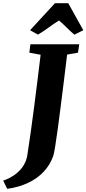

<svg xmlns="http://www.w3.org/2000/svg" viewBox="-111 -1022 545 1210"><path d="M-65.5 168 -91 116.5Q-44.5 100 -12.5 75.2Q19.5 50.5 37.8 20Q56 -10.5 61 -42.5Q72 -113.5 83 -191.5Q94 -269.5 104.5 -351.2Q115 -433 125.2 -515.2Q135.5 -597.5 145 -677L74 -690L80.5 -743H388.5L380.5 -690L312 -678Q302 -595.5 291.5 -510.5Q281 -425.5 271 -347Q261 -268.5 252.2 -203.8Q243.5 -139 236.2 -95.5Q229 -52 224 -37.5Q204 18 163.8 60.8Q123.5 103.5 65.2 130.8Q7 158 -65.5 168ZM78.5 -831.5 235.5 -1002H319L414 -831.5L357.5 -803.5Q332 -825.5 309.2 -848.2Q286.5 -871 261 -893Q224.5 -870.5 194.8 -848Q165 -825.5 128 -804Z"/></svg>

Font: Merriweather 20pt Black
Style: Italic
Weight: 900
Italic angle: -7.8°
Version: Version 2.101